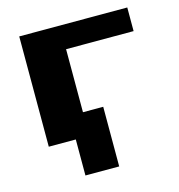

<svg xmlns="http://www.w3.org/2000/svg" viewBox="-99 -577 768 824"><g transform="rotate(-15 285.0 -165.0)"><path d="M60 0V-490H540V-385H240V-105H330V160H180V0Z"/></g></svg>

Font: Xolonium
Style: Bold
Weight: 700
Designer: Severin Meyer
Version: Version 4.2